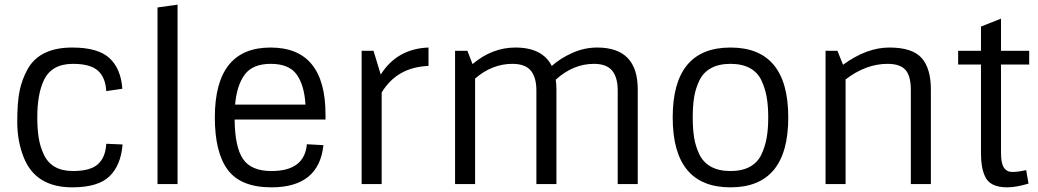

<svg xmlns="http://www.w3.org/2000/svg" viewBox="-20 -790 4456 824"><path d="M140 -286Q140 -237 146 -199Q152 -161 168 -127Q201 -56 293 -56Q368 -56 400.5 -85.5Q433 -115 436 -173L506 -170Q499 -81 450 -33.5Q401 14 290 14Q133 14 82 -114Q54 -184 54 -267Q54 -350 64 -399.5Q74 -449 99 -494Q151 -586 290 -586Q401 -586 450 -540.5Q499 -495 505 -409L436 -399Q433 -457 400.5 -486.5Q368 -516 293 -516Q201 -516 168 -445Q140 -386 140 -286Z M742 0H656V-758L742 -770Z M1145 14Q1014 14 958 -60.5Q902 -135 902 -286Q902 -586 1141 -586Q1377 -586 1377 -298V-277H987Q988 -159 1023 -107.5Q1058 -56 1145 -56Q1287 -56 1297 -171L1368 -167Q1349 14 1145 14ZM989 -341H1291Q1286 -425 1253 -470.5Q1220 -516 1142 -516Q1064 -516 1030 -469.5Q996 -423 989 -341Z M1618 0H1532V-572H1583L1614 -470Q1684 -581 1819 -586V-507Q1684 -502 1618 -393Z M2192 -586Q2308 -586 2348 -507Q2385 -540 2436.5 -563Q2488 -586 2543 -586Q2717 -586 2717 -407V0H2631V-402Q2631 -458 2607 -487Q2583 -516 2529 -516Q2440 -516 2365 -448Q2368 -428 2368 -407V0H2282V-402Q2282 -458 2258 -487Q2234 -516 2179 -516Q2092 -516 2019 -453V0H1933V-572H1986L2008 -515Q2092 -586 2192 -586Z M3031.5 -74.5Q3065 -56 3115 -56Q3165 -56 3198.5 -74.5Q3232 -93 3248 -127.5Q3264 -162 3270.5 -199.5Q3277 -237 3277 -286Q3277 -335 3270.5 -372.5Q3264 -410 3248 -444.5Q3232 -479 3198.5 -497.5Q3165 -516 3115 -516Q3065 -516 3031.5 -497.5Q2998 -479 2981.5 -444.5Q2965 -410 2959 -373Q2953 -336 2953 -286Q2953 -236 2959 -199Q2965 -162 2981.5 -127.5Q2998 -93 3031.5 -74.5ZM3363 -286Q3363 14 3115 14Q2867 14 2867 -286Q2867 -586 3115 -586Q3363 -586 3363 -286Z M3598 -512Q3699 -586 3797 -586Q3895 -586 3935 -541.5Q3975 -497 3975 -406V0H3889V-404Q3889 -464 3866 -490Q3843 -516 3789 -516Q3696 -516 3609 -449V0H3523V-572H3574Z M4092 -513V-572H4190V-676L4276 -710V-572H4397V-513H4276V-134Q4276 -89 4288.5 -70.5Q4301 -52 4325 -52Q4349 -52 4384 -60L4394 -2Q4340 14 4302.5 14Q4265 14 4241 2Q4217 -10 4207 -34Q4190 -70 4190 -131V-513Z"/></svg>

Font: Sintony
Style: Regular
Weight: 400
Version: Version 001.001